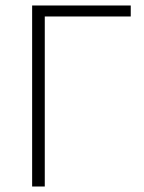

<svg xmlns="http://www.w3.org/2000/svg" viewBox="-20 -679 525 699"><path d="M97 0V-659H456V-619H143V0Z"/></svg>

Font: CV Source Sans Light
Style: Regular
Weight: 300
Designer: Paul D. Hunt
Foundry: Adobe Systems Incorporated
Version: Version 3.001